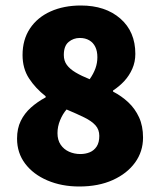

<svg xmlns="http://www.w3.org/2000/svg" viewBox="-20 -666 580 698"><path d="M268 12Q204 12 152.5 -10Q101 -32 71.5 -71Q42 -110 42 -162Q42 -199 55.5 -226.5Q69 -254 92.5 -275Q116 -296 146 -312V-316Q109 -345 85.5 -381Q62 -417 62 -466Q62 -522 89 -562.5Q116 -603 164 -624.5Q212 -646 274 -646Q363 -646 417.5 -598.5Q472 -551 472 -470Q472 -441 461 -416Q450 -391 432 -371.5Q414 -352 391 -337V-333Q422 -317 446.5 -294Q471 -271 485.5 -239.5Q500 -208 500 -166Q500 -115 471 -75Q442 -35 390 -11.5Q338 12 268 12ZM306 -378Q320 -398 327 -417.5Q334 -437 334 -458Q334 -480 326.5 -495.5Q319 -511 304.5 -519.5Q290 -528 270 -528Q247 -528 229.5 -513.5Q212 -499 212 -466Q212 -445 223 -430Q234 -415 255 -402.5Q276 -390 306 -378ZM272 -106Q291 -106 306.5 -112.5Q322 -119 331.5 -133.5Q341 -148 341 -172Q341 -195 327 -210.5Q313 -226 286.5 -239Q260 -252 222 -268Q208 -252 198.5 -229Q189 -206 189 -182Q189 -157 200.5 -140Q212 -123 231 -114.5Q250 -106 272 -106Z"/></svg>

Font: Source Sans 3 ExtraLight Black
Style: Regular
Weight: 900
Version: Version 3.052;hotconv 1.1.0;makeotfexe 2.6.0